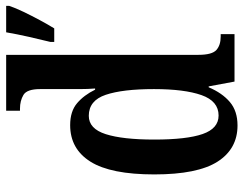

<svg xmlns="http://www.w3.org/2000/svg" viewBox="-106 -694 810 639"><g transform="rotate(-90 299.5 -375.0)"><path d="M201 10Q123 10 80.5 -56.5Q38 -123 38 -267Q38 -412 80.5 -479.5Q123 -547 202 -547Q248 -547 275 -524Q302 -501 320 -464H324Q322 -487 322 -515.5Q322 -544 322 -572V-647Q322 -691 302.5 -702.5Q283 -714 257 -714H250V-760H436V-120Q436 -75 452 -60.5Q468 -46 497 -46H505V0H347L331 -86H328Q309 -41 279 -15.5Q249 10 201 10ZM234 -53Q282 -53 302 -110Q322 -167 322 -268Q322 -372 303 -428.5Q284 -485 233 -485Q190 -485 172 -428.5Q154 -372 154 -267Q154 -159 172.5 -106Q191 -53 234 -53ZM479 -613Q487 -645 496 -685Q505 -725 511 -760H599V-750Q592 -729 579 -702Q566 -675 551.5 -648Q537 -621 524 -600H479Z"/></g></svg>

Font: Noto Serif Devanagari ExtraCondensed SemiBold
Style: Regular
Weight: 600
Width: 2
Designer: Universal Thirst, Indian Type Foundry and the Monotype Design Team
Foundry: Monotype Imaging Inc.
Version: Version 2.004; ttfautohint (v1.8.4.7-5d5b)